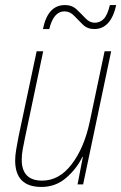

<svg xmlns="http://www.w3.org/2000/svg" viewBox="-20 -730 480 760"><path d="M175 -615Q192 -685 235 -685Q257 -685 273.5 -667.5Q290 -650 308 -632.5Q326 -615 353 -615Q419 -615 440 -710H415Q405 -669 390 -654.5Q375 -640 355 -640Q335 -640 318.5 -657.5Q302 -675 283.5 -692.5Q265 -710 237 -710Q169 -710 150 -615ZM306 -109H308L287 0H309L420 -527H394L335 -247Q313 -144 263.5 -79.5Q214 -15 147 -15Q66 -15 66 -98Q66 -117 70 -139.5Q74 -162 79 -185L151 -527H125L54 -192Q49 -167 44.5 -140.5Q40 -114 40 -95Q40 10 144 10Q201 10 243 -27Q285 -64 306 -109Z"/></svg>

Font: Noto Sans Display SemiCondensed Thin
Style: Italic
Weight: 250
Width: 4
Designer: Monotype Design team
Foundry: Monotype Imaging Inc.
Version: 1.000